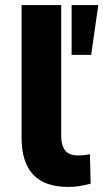

<svg xmlns="http://www.w3.org/2000/svg" viewBox="-20 -725 407 756"><path d="M249 11Q155 11 110 -38Q65 -87 65 -182V-705H221V-190Q221 -165 228 -147.5Q235 -130 249.5 -121.5Q264 -113 286 -113Q299 -113 310.5 -114Q322 -115 334 -118L337 -2Q315 4 294.5 7.5Q274 11 249 11ZM262 -509V-705H367L339 -509Z"/></svg>

Font: Nunito Sans 10pt ExtraBold
Style: Regular
Weight: 800
Designer: Vernon Adams
Foundry: Vernon Adams
Version: Version 3.101;gftools[0.9.27]